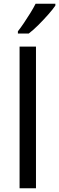

<svg xmlns="http://www.w3.org/2000/svg" viewBox="-20 -1010 317 1030"><path d="M173 0H85V-760H173ZM277 -980Q265 -962 240 -933.5Q215 -905 186.5 -876.5Q158 -848 134 -830H76V-842Q91 -861 108.5 -887Q126 -913 143 -940.5Q160 -968 171 -990H277Z"/></svg>

Font: Noto Sans Lao
Style: Regular
Weight: 400
Designer: Monotype Design Team
Foundry: Monotype Imaging Inc.
Version: Version 2.003; ttfautohint (v1.8.4.7-5d5b)